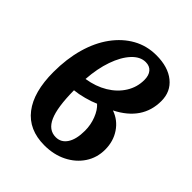

<svg xmlns="http://www.w3.org/2000/svg" viewBox="-217 -918 1070 1070"><g transform="rotate(45 318.0 -383.5)"><path d="M309 15Q186 15 121 -69Q56 -153 56 -310Q56 -414 80.5 -500.5Q105 -587 151 -650Q197 -713 259 -747.5Q321 -782 396 -782Q488 -782 542 -738.5Q596 -695 596 -621Q596 -471 442 -393Q499 -373 532.5 -323Q566 -273 566 -208Q566 -144 532.5 -93.5Q499 -43 441 -14Q383 15 309 15ZM210 -409Q280 -420 333 -452Q386 -484 416 -532Q446 -580 446 -637Q446 -673 429 -693Q412 -713 381 -713Q338 -713 301 -673Q264 -633 240 -564.5Q216 -496 210 -409ZM322 -62Q364 -62 388 -99Q412 -136 412 -203Q412 -249 395.5 -291.5Q379 -334 353 -357Q324 -344 283 -333Q242 -322 209 -319Q210 -186 237.5 -124Q265 -62 322 -62Z"/></g></svg>

Font: Literata 7pt
Style: Bold Italic
Weight: 700
Italic angle: -2°
Designer: Latin by Veronika Burian and Jose Scaglione. Greek by Irene Vlachou. Cyrillic by Vera Evstafieva
Foundry: TypeTogether
Version: Version 3.002